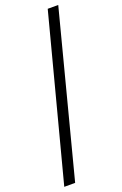

<svg xmlns="http://www.w3.org/2000/svg" viewBox="-168 -808 623 978"><g transform="rotate(-20 144.0 -319.5)"><path d="M0 121 231 -760H288L59 121Z"/></g></svg>

Font: Noto Serif Bengali Medium
Style: Regular
Weight: 500
Designer: Juan Bruce, Universal Thirst, Indian Type Foundry and the Monotype Design Team.
Foundry: Monotype Imaging Inc.
Version: Version 2.003; ttfautohint (v1.8.4.7-5d5b)